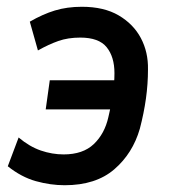

<svg xmlns="http://www.w3.org/2000/svg" viewBox="-20 -536 499 567"><path d="M171 11Q129 11 86 -1Q43 -13 3 -45L35 -130Q67 -103 100.5 -91.5Q134 -80 168 -80Q225 -80 257 -110.5Q289 -141 300 -190Q308 -222 313 -255.5Q318 -289 318 -320Q318 -368 295 -396.5Q272 -425 217 -425Q181 -425 152.5 -415Q124 -405 92 -387L68 -472Q106 -494 142 -505Q178 -516 222 -516Q287 -516 330.5 -490.5Q374 -465 396 -423.5Q418 -382 417 -331Q417 -288 411 -245Q405 -202 393 -156Q372 -83 317.5 -36Q263 11 171 11ZM115 -213 127 -299H331L318 -213Z"/></svg>

Font: Finlandica Medium
Style: Italic
Weight: 500
Italic angle: -8°
Designer: Niklas Ekholm, Juho Hiilivirta, Jaakko Suomalainen
Foundry: Helsinki Type Studio
Version: Version 1.063